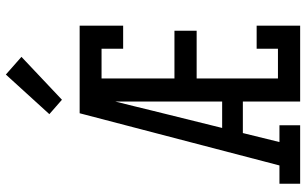

<svg xmlns="http://www.w3.org/2000/svg" viewBox="-210 -810 1021 640"><g transform="rotate(-90 300.0 -490.5)"><path d="M7 0V-69H68L242 -735H534V-590H457V-662H358V-419H517V-345H358V-74H457V-145H534V0H281V-191H176L146 -69H202V0ZM193 -260H281V-616Q273 -585 265.5 -553.5Q258 -522 250 -490ZM287 -794 239 -836 371 -981 430 -929Z"/></g></svg>

Font: Iosevka HT Extended
Style: Regular
Weight: 400
Width: 7
Monospace: yes
Designer: Belleve Invis
Foundry: Belleve Invis
Version: Version 32.3.0; ttfautohint (v1.8.4)